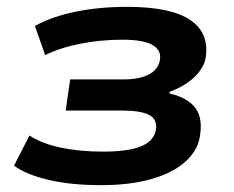

<svg xmlns="http://www.w3.org/2000/svg" viewBox="-20 -531 685 561"><path d="M275 10Q187 10 121.5 -5.5Q56 -21 21 -47L66 -135Q103 -111 158.5 -99.5Q214 -88 280 -88Q354 -88 391 -103Q428 -118 435 -149Q441 -182 416 -195Q391 -208 337 -208H172L185 -299H342Q385 -299 413 -312.5Q441 -326 447 -354Q453 -383 426.5 -399Q400 -415 338 -415Q275 -415 216 -403.5Q157 -392 112 -370L82 -455Q130 -482 199.5 -496.5Q269 -511 351 -511Q481 -511 537.5 -471.5Q594 -432 580 -357Q576 -340 562.5 -322Q549 -304 527.5 -289Q506 -274 476 -263L475 -258Q530 -245 552 -214Q574 -183 563 -127Q555 -87 518 -55.5Q481 -24 419.5 -7Q358 10 275 10Z"/></svg>

Font: Nunito Sans 7pt SemiExpanded
Style: Bold Italic
Weight: 700
Width: 6
Italic angle: -9°
Designer: Vernon Adams
Foundry: Vernon Adams
Version: Version 3.101;gftools[0.9.27]